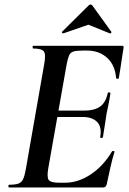

<svg xmlns="http://www.w3.org/2000/svg" viewBox="-20 -827 571 847"><path d="M20 0Q17 0 17 -6Q17 -12 20 -12Q47 -12 61 -17Q75 -22 82 -37Q89 -52 94 -81L175 -544Q183 -587 173.5 -600Q164 -613 126 -613Q124 -613 124 -619Q124 -625 126 -625H519Q527 -625 525 -616Q522 -597 518 -571Q514 -545 510.5 -521Q507 -497 504 -482Q503 -478 497.5 -479.5Q492 -481 492 -483Q488 -539 453 -571.5Q418 -604 363 -604H345Q317 -604 303.5 -599.5Q290 -595 284.5 -582Q279 -569 274 -543L193 -85Q186 -45 195 -33Q204 -21 241 -21H267Q326 -21 381.5 -58.5Q437 -96 474 -159Q476 -162 481.5 -160.5Q487 -159 485 -157Q476 -128 467 -88.5Q458 -49 451 -15Q448 0 435 0ZM434 -222Q433 -218 427 -218.5Q421 -219 422 -223Q430 -267 408.5 -289Q387 -311 344 -311H187L191 -339H351Q396 -339 421 -356.5Q446 -374 455 -415Q456 -420 462 -419.5Q468 -419 467 -414Q462 -382 458 -363.5Q454 -345 450 -325Q446 -300 442.5 -275.5Q439 -251 434 -222ZM260 -680Q258 -679 254.5 -682Q251 -685 254 -687L370 -802Q374 -807 379.5 -807Q385 -807 388 -802L471 -687Q473 -685 470 -681.5Q467 -678 464 -680L370 -718Z"/></svg>

Font: Cormorant Light
Style: Bold Italic
Weight: 700
Italic angle: -10°
Version: Version 4.000